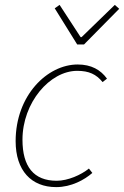

<svg xmlns="http://www.w3.org/2000/svg" viewBox="-20 -754 508 786"><path d="M210 12C272 12 326 -18 358 -46L344 -64C312 -38 258 -14 212 -14C118 -14 72 -72 72 -182C72 -334 184 -464 296 -464C344 -464 374 -450 400 -418L418 -432C392 -468 354 -490 298 -490C174 -490 44 -364 44 -176C44 -56 108 12 210 12ZM296 -572H324L468 -718L450 -734L314 -602H310L224 -734L204 -720Z"/></svg>

Font: Source Sans Pro ExtraLight
Style: Italic
Weight: 200
Italic angle: -11°
Designer: Paul D. Hunt
Foundry: Adobe Systems Incorporated
Version: Version 3.006;hotconv 1.0.111;makeotfexe 2.5.65597